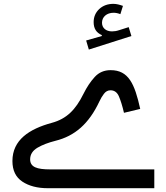

<svg xmlns="http://www.w3.org/2000/svg" viewBox="-20 -991 874 1011"><path d="M627.4 -960C609.4 -966.3 593.8 -970.7 576.7 -970.7C546.9 -970.7 522 -961.4 502.4 -943.4C482.9 -924.8 473.1 -901.9 473.1 -874.5C473.1 -840.8 487.3 -818.4 516.1 -806.2V-801.3L433.6 -777.8L447.8 -730L671.9 -801.3L657.7 -848.1L606.9 -832C593.8 -827.6 581.5 -825.7 569.8 -825.7C538.6 -825.7 517.1 -843.3 517.1 -871.1C517.1 -902.3 542.5 -923.8 578.1 -923.8C589.4 -923.8 601.6 -921.4 613.8 -916.5ZM718.3 -417.5C689 -550.3 656.7 -621.6 562.5 -621.6C528.8 -621.6 501 -609.9 479 -585.9C457 -562 437 -532.2 419.4 -496.6C377.9 -412.6 330.6 -365.2 252.9 -344.2C134.3 -312 45.4 -254.4 45.4 -143.1C45.4 -93.8 63 -57.6 97.7 -34.7C132.3 -11.7 177.2 0 231.4 0H792.5V-99.1H243.2C175.3 -99.1 138.7 -110.8 138.7 -151.9C138.7 -177.7 151.9 -198.2 177.7 -213.4C203.6 -228.5 234.9 -240.2 271.5 -249.5C374.5 -274.9 448.2 -339.4 503.4 -457C509.8 -471.2 518.1 -484.9 527.3 -497.1C536.6 -509.3 547.9 -515.6 562 -515.6C582 -515.6 597.2 -504.9 606.4 -482.9C615.7 -460.9 624.5 -432.6 632.8 -397Z"/></svg>

Font: Estedad Medium
Style: Regular
Weight: 500
Designer: Amin Abedi
Version: Version 7.3